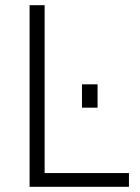

<svg xmlns="http://www.w3.org/2000/svg" viewBox="-20 -720 539 740"><path d="M94 0H477V-53H152V-700H94ZM296 -305H356V-395H296Z"/></svg>

Font: Uncut Sans Light
Style: Regular
Weight: 300
Designer: Kasper Nordkvist
Foundry: UNCUT.wtf
Version: Version 1.304;Glyphs 3.2 (3246)